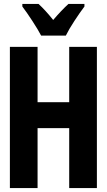

<svg xmlns="http://www.w3.org/2000/svg" viewBox="-20 -951 540 971"><path d="M313 -771Q328 -802 356.5 -845.5Q385 -889 407 -918V-931H326Q290 -898 249 -850Q209 -900 175 -931H93V-918Q115 -889 144 -844.5Q173 -800 188 -771ZM170 0V-303H330V0H470V-714H330V-434H170V-714H30V0Z"/></svg>

Font: Noto Sans Mono UI Condensed ExtraBold
Style: Regular
Weight: 800
Width: 3
Designer: Monotype Design team
Foundry: Monotype Imaging Inc.
Version: 1.000